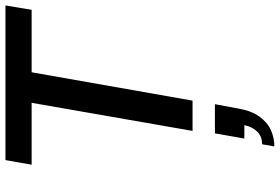

<svg xmlns="http://www.w3.org/2000/svg" viewBox="-181 -545 1026 704"><g transform="rotate(-90 332.0 -193.0)"><path d="M204 0 307 -590H80L97 -686H664L648 -590H419L315 0ZM147 300 155 255Q185 255 202.5 236Q220 217 225 190H176L195 82H302L286 168Q278 215 257 244.5Q236 274 207.5 287Q179 300 147 300Z"/></g></svg>

Font: Archivo SemiBold Medium
Style: Italic
Weight: 500
Italic angle: -10°
Version: Version 2.001